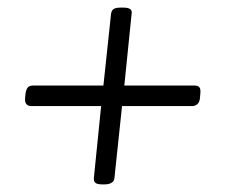

<svg xmlns="http://www.w3.org/2000/svg" viewBox="-20 -483 600 505"><path d="M249 2Q236 2 231 -2Q226 -6 227 -16L246 -204H62Q54 -204 49.5 -209Q45 -214 46 -225L47 -236Q49 -249 53.5 -253.5Q58 -258 67 -258H252L272 -446Q273 -455 278.5 -459Q284 -463 298 -463H304Q317 -463 322.5 -459Q328 -455 326 -445L307 -258H492Q500 -258 504 -254Q508 -250 507 -238L506 -226Q505 -214 499 -209Q493 -204 486 -204H301L281 -15Q280 -6 273 -2Q266 2 255 2Z"/></svg>

Font: Asap Light
Style: Italic
Weight: 300
Italic angle: -6°
Designer: Pablo Cosgaya
Foundry: Omnibus-Type
Version: Version 3.001